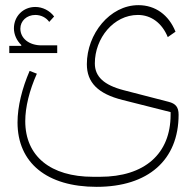

<svg xmlns="http://www.w3.org/2000/svg" viewBox="-20 -485 758 745"><path d="M16 -279H202V-309H141C93 -309 59 -336 59 -374C59 -404 84 -427 117 -427C139 -427 159 -417 171 -400L190 -421C173 -444 145 -458 117 -458C70 -458 34 -422 34 -375C34 -351 45 -327 63 -310L62 -307H16ZM355 240C555 240 673 136 673 -40C673 -69 662 -83 634 -90L460 -135C383 -155 348 -188 348 -239C348 -337 421 -427 515 -427C567 -427 609 -395 631 -341L661 -362C635 -427 583 -465 517 -465C406 -465 317 -353 317 -236C317 -165 360 -121 456 -97L642 -50V-40C642 112 541 201 368 201H341C176 201 78 121 78 -15C78 -69 94 -134 123 -199L95 -210C66 -143 48 -72 48 -10C48 147 162 240 355 240Z"/></svg>

Font: IBM Plex Arabic ExtraLight
Style: Regular
Weight: 200
Designer: Mike Abbink, Paul van der Laan, Pieter van Rosmalen, Wael Morcos, Khajak Apelian
Foundry: Bold Monday
Version: Version 1.0